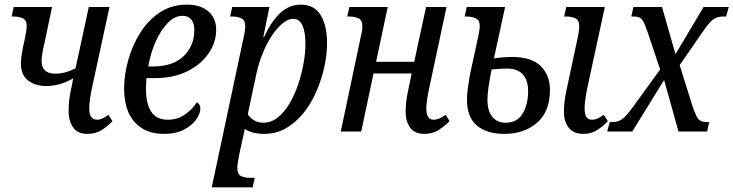

<svg xmlns="http://www.w3.org/2000/svg" viewBox="-20 -566 3155 826"><path d="M178 -196Q131 -196 100.5 -220Q70 -244 70 -293Q70 -311 74 -336Q78 -361 86 -395Q95 -439 95 -453Q95 -479 78.5 -487Q62 -495 37 -495H30L39 -536H204L170 -375Q164 -350 161.5 -333Q159 -316 159 -304Q159 -249 217 -249Q260 -249 305 -272L362 -536H451L377 -194Q371 -167 367.5 -142Q364 -117 364 -98Q364 -76 372 -63.5Q380 -51 398 -51Q420 -51 446 -72L464 -45Q443 -22 416.5 -6Q390 10 356 10Q313 10 294 -18.5Q275 -47 275 -88Q275 -108 277.5 -133Q280 -158 288 -193L295 -229Q269 -214 240 -205Q211 -196 178 -196Z M684 10Q605 10 559.5 -40.5Q514 -91 514 -185Q514 -244 531.5 -307Q549 -370 583 -424.5Q617 -479 667.5 -512.5Q718 -546 784 -546Q843 -546 876.5 -517Q910 -488 910 -437Q910 -384 877.5 -336.5Q845 -289 786 -259.5Q727 -230 647 -230H610Q609 -218 608.5 -206Q608 -194 608 -183Q608 -120 630.5 -85.5Q653 -51 702 -51Q743 -51 775 -73Q807 -95 827 -126Q842 -117 842 -99Q842 -78 824.5 -52.5Q807 -27 772 -8.5Q737 10 684 10ZM618 -280H636Q724 -280 770 -324.5Q816 -369 816 -437Q816 -467 802.5 -482.5Q789 -498 766 -498Q731 -498 701 -466.5Q671 -435 649 -385.5Q627 -336 618 -280Z M891 240 1030 -414Q1033 -427 1034 -437Q1035 -447 1035 -453Q1035 -479 1018.5 -487Q1002 -495 978 -495H970L979 -536H1139L1113 -408H1117Q1145 -471 1184 -508.5Q1223 -546 1274 -546Q1332 -546 1359.5 -501Q1387 -456 1387 -380Q1387 -332 1375.5 -279Q1364 -226 1342 -174.5Q1320 -123 1287 -81.5Q1254 -40 1211.5 -15Q1169 10 1117 10Q1066 10 1033 -11Q1031 -2 1028.5 11.5Q1026 25 1023 35L1010 95Q1007 110 1004 127Q1001 144 1001 156Q1001 184 1017 191.5Q1033 199 1056 199H1076L1067 240ZM1113 -38Q1147 -38 1175.5 -61Q1204 -84 1226 -121.5Q1248 -159 1263 -204Q1278 -249 1286 -294Q1294 -339 1294 -376Q1294 -429 1281 -457Q1268 -485 1241 -485Q1219 -485 1195 -465Q1171 -445 1149 -411.5Q1127 -378 1110 -336.5Q1093 -295 1084 -253L1046 -75Q1055 -59 1073 -48.5Q1091 -38 1113 -38Z M1807 10Q1763 10 1744 -17.5Q1725 -45 1725 -84Q1725 -100 1727 -124Q1729 -148 1738 -187L1751 -250H1587L1534 0H1446L1534 -417Q1537 -428 1538 -437.5Q1539 -447 1539 -453Q1539 -479 1522.5 -487Q1506 -495 1481 -495H1474L1483 -536H1648L1598 -300H1762L1813 -536H1901L1828 -194Q1822 -167 1818 -142Q1814 -117 1814 -98Q1814 -76 1821.5 -63.5Q1829 -51 1846 -51Q1869 -51 1897 -72L1914 -45Q1894 -24 1867.5 -7Q1841 10 1807 10Z M2491 10Q2446 10 2426 -17.5Q2406 -45 2406 -84Q2406 -106 2408.5 -128.5Q2411 -151 2419 -187L2467 -412Q2472 -437 2472 -453Q2472 -479 2455.5 -487Q2439 -495 2415 -495H2407L2416 -536H2582L2508 -194Q2502 -167 2498.5 -141.5Q2495 -116 2495 -98Q2495 -76 2502.5 -63.5Q2510 -51 2528 -51Q2550 -51 2577 -72L2595 -45Q2576 -24 2550 -7Q2524 10 2491 10ZM2150 10Q2074 10 2031.5 -26Q1989 -62 1989 -136Q1989 -163 1993.5 -193Q1998 -223 2001 -241L2039 -417Q2041 -428 2042.5 -437.5Q2044 -447 2044 -453Q2044 -479 2027 -487Q2010 -495 1986 -495H1979L1988 -536H2153L2105 -315Q2135 -319 2153.5 -320Q2172 -321 2181 -321Q2267 -321 2306.5 -281.5Q2346 -242 2346 -179Q2346 -86 2290.5 -38Q2235 10 2150 10ZM2155 -38Q2205 -38 2228.5 -77.5Q2252 -117 2252 -174Q2252 -220 2229.5 -245.5Q2207 -271 2161 -271Q2132 -271 2095 -267Q2077 -178 2077 -137Q2077 -89 2098 -63.5Q2119 -38 2155 -38Z M2592 0 2603 -41H2614Q2630 -41 2643 -46Q2656 -51 2670.5 -66Q2685 -81 2706 -110L2820 -267L2768 -422Q2754 -465 2743.5 -480Q2733 -495 2708 -495H2696L2705 -536H2828L2886 -333L3007 -536H3115L3104 -495H3090Q3065 -495 3047 -481.5Q3029 -468 2999 -423L2904 -286L2958 -113Q2972 -70 2983 -55.5Q2994 -41 3020 -41H3031L3022 0H2899L2837 -222L2700 0Z"/></svg>

Font: Noto Serif Condensed
Style: Italic
Weight: 400
Width: 3
Italic angle: -12°
Designer: Monotype Design Team
Foundry: Monotype Imaging Inc.
Version: Version 2.014; ttfautohint (v1.8.4.7-5d5b)